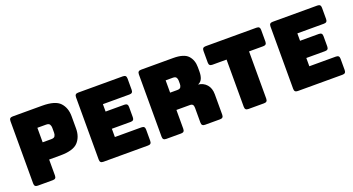

<svg xmlns="http://www.w3.org/2000/svg" viewBox="-47 -1298 3454 1877"><g transform="rotate(-20 1679.5 -360.0)"><path d="M260 0H105Q86 0 77.5 -8.5Q69 -17 69 -36V-684Q69 -703 77.5 -711.5Q86 -720 105 -720H411Q547 -720 597 -666Q647 -612 647 -525V-397Q647 -310 597 -256Q547 -202 411 -202H296V-36Q296 -17 287.5 -8.5Q279 0 260 0ZM294 -533V-382H384Q413 -382 422 -397Q431 -412 431 -431V-484Q431 -503 422 -518Q413 -533 384 -533Z M1251 0H787Q768 0 759.5 -8.5Q751 -17 751 -36V-684Q751 -703 759.5 -711.5Q768 -720 787 -720H1251Q1270 -720 1278.5 -711.5Q1287 -703 1287 -684V-567Q1287 -548 1278.5 -539.5Q1270 -531 1251 -531H975V-454H1170Q1189 -454 1197.5 -445.5Q1206 -437 1206 -418V-311Q1206 -292 1197.5 -283.5Q1189 -275 1170 -275H975V-189H1251Q1270 -189 1278.5 -180.5Q1287 -172 1287 -153V-36Q1287 -17 1278.5 -8.5Q1270 0 1251 0Z M1631 -540V-412H1706Q1732 -412 1741 -425.5Q1750 -439 1750 -459V-493Q1750 -513 1741 -526.5Q1732 -540 1706 -540ZM1595 0H1441Q1422 0 1413.5 -8.5Q1405 -17 1405 -36V-684Q1405 -703 1413.5 -711.5Q1422 -720 1441 -720H1774Q1886 -720 1928.5 -673.5Q1971 -627 1971 -553V-507Q1971 -465 1958.5 -435.5Q1946 -406 1915 -393Q1969 -387 2002.5 -349Q2036 -311 2036 -248V-36Q2036 -17 2027.5 -8.5Q2019 0 2000 0H1845Q1826 0 1817.5 -8.5Q1809 -17 1809 -36V-189Q1809 -211 1800.5 -221.5Q1792 -232 1771 -232H1631V-36Q1631 -17 1622.5 -8.5Q1614 0 1595 0Z M2458 0H2296Q2277 0 2268.5 -8.5Q2260 -17 2260 -36V-527H2113Q2094 -527 2085.5 -535.5Q2077 -544 2077 -563V-684Q2077 -703 2085.5 -711.5Q2094 -720 2113 -720H2641Q2660 -720 2668.5 -711.5Q2677 -703 2677 -684V-563Q2677 -544 2668.5 -535.5Q2660 -527 2641 -527H2494V-36Q2494 -17 2485.5 -8.5Q2477 0 2458 0Z M3274 0H2810Q2791 0 2782.5 -8.5Q2774 -17 2774 -36V-684Q2774 -703 2782.5 -711.5Q2791 -720 2810 -720H3274Q3293 -720 3301.5 -711.5Q3310 -703 3310 -684V-567Q3310 -548 3301.5 -539.5Q3293 -531 3274 -531H2998V-454H3193Q3212 -454 3220.5 -445.5Q3229 -437 3229 -418V-311Q3229 -292 3220.5 -283.5Q3212 -275 3193 -275H2998V-189H3274Q3293 -189 3301.5 -180.5Q3310 -172 3310 -153V-36Q3310 -17 3301.5 -8.5Q3293 0 3274 0Z"/></g></svg>

Font: Bungee
Style: Regular
Weight: 400
Designer: David Jonathan Ross
Foundry: David Jonathan Ross
Version: Version 1.001;PS 1.0;hotconv 1.0.72;makeotf.lib2.5.5900